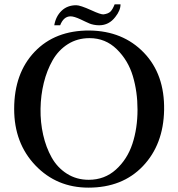

<svg xmlns="http://www.w3.org/2000/svg" viewBox="-20 -849 819 881"><path d="M733 -344Q730 -186 636 -87Q542 12 386 12Q240 12 142.5 -90Q45 -192 45 -349Q45 -513 139 -611.5Q233 -710 391 -709Q544 -707 640 -607.5Q736 -508 733 -344ZM611 -346Q611 -428 589.5 -500Q568 -572 516 -623Q464 -674 391 -674Q335 -674 291.5 -646.5Q248 -619 221.5 -572.5Q195 -526 181 -469Q167 -412 166 -350Q165 -288 178 -230.5Q191 -173 217 -126.5Q243 -80 287 -52Q331 -24 387 -24Q460 -24 512 -71Q564 -118 587.5 -189Q611 -260 611 -346ZM533 -829Q533 -801 509 -771Q480 -733 435 -733Q422 -733 410 -735.5Q398 -738 391 -741Q384 -744 371 -750Q358 -756 350 -760Q320 -774 304 -774Q272 -774 256 -733H229Q236 -774 262.5 -799.5Q289 -825 330 -825Q348 -825 399 -802Q442 -782 455 -783Q477 -786 487 -796Q497 -806 506 -829Z"/></svg>

Font: GFS Artemisia
Style: Regular
Weight: 400
Designer: Takis Katsoulidis and George D. Matthiopoulos
Foundry: Takis Katsoulidis and George D. Matthiopoulos
Version: Version 1.0